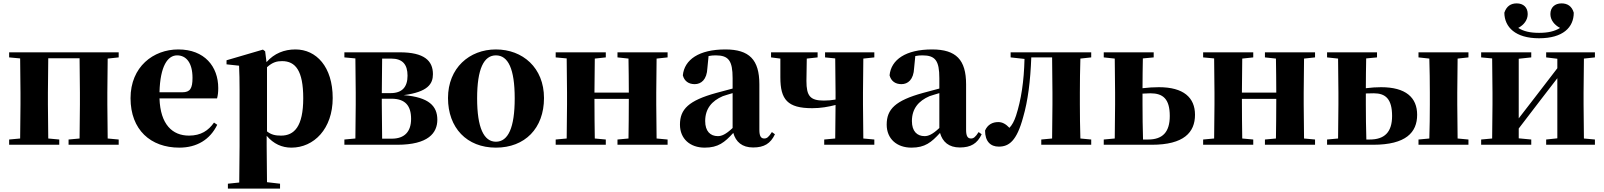

<svg xmlns="http://www.w3.org/2000/svg" viewBox="-20 -855 9475 1134"><path d="M34 -516 99 -510C100 -451 101 -364 101 -308V-238C101 -182 100 -95 99 -37L34 -31V0H330V-31L265 -37L263 -238V-308L265 -511H450L452 -308V-238L450 -37L385 -31V0H681V-31L616 -37L614 -238V-308L616 -509L681 -516V-546H34Z M1039 17C1143 17 1221 -31 1263 -118L1244 -131C1211 -84 1167 -54 1096 -54C999 -54 927 -119 922 -274H1262C1267 -293 1269 -310 1269 -335C1269 -462 1188 -563 1033 -563C886 -563 751 -461 751 -275C751 -88 870 17 1039 17ZM922 -310C926 -466 971 -528 1026 -528C1080 -528 1117 -484 1117 -395C1117 -333 1103 -310 1057 -310Z M1701 17C1834 17 1945 -94 1945 -276C1945 -461 1848 -563 1725 -563C1659 -563 1600 -540 1554 -488L1546 -552L1533 -562L1318 -499V-475L1392 -467C1394 -419 1395 -385 1395 -320V7L1393 223L1326 230V259H1634V230L1557 221L1555 6V-53C1596 -5 1645 17 1701 17ZM1557 -458C1590 -488 1616 -494 1646 -494C1725 -494 1771 -438 1771 -275C1771 -108 1718 -54 1640 -54C1607 -54 1582 -59 1557 -79Z M2077 0H2326C2510 0 2563 -70 2563 -148C2563 -228 2514 -281 2364 -293C2508 -312 2537 -360 2537 -417C2537 -497 2485 -546 2341 -546H2014V-516L2079 -510C2080 -451 2081 -364 2081 -308V-238C2081 -182 2080 -95 2079 -37L2014 -31V0ZM2237 -509H2290C2358 -509 2387 -474 2387 -408C2387 -341 2355 -305 2287 -305H2235ZM2235 -272H2292C2373 -272 2408 -231 2408 -153C2408 -77 2369 -36 2294 -36H2237L2235 -238Z M2909 17C3080 17 3193 -97 3193 -276C3193 -455 3067 -563 2909 -563C2752 -563 2626 -453 2626 -276C2626 -100 2737 17 2909 17ZM2909 -18C2838 -18 2798 -100 2798 -274C2798 -449 2838 -528 2909 -528C2981 -528 3020 -449 3020 -274C3020 -100 2981 -18 2909 -18Z M3627 -516 3692 -509C3693 -454 3694 -371 3694 -308H3491L3493 -509L3558 -516V-546H3262V-516L3327 -510C3328 -451 3329 -364 3329 -308V-238C3329 -182 3328 -95 3327 -37L3262 -31V0H3558V-31L3493 -37C3492 -95 3491 -186 3491 -271H3694C3694 -186 3693 -95 3692 -37L3627 -31V0H3923V-31L3858 -37L3856 -238V-308L3858 -509L3923 -516V-546H3627Z M4428 16C4493 16 4531 -7 4557 -62L4539 -75C4520 -45 4509 -37 4494 -37C4475 -37 4465 -50 4465 -88V-357C4465 -502 4406 -563 4264 -563C4109 -563 4022 -503 4013 -410C4022 -376 4047 -358 4083 -358C4121 -358 4155 -384 4158 -453L4165 -524C4180 -527 4193 -528 4207 -528C4283 -528 4307 -497 4307 -393V-332L4210 -306C4047 -261 3996 -210 3996 -119C3996 -35 4056 17 4142 17C4222 17 4260 -14 4311 -70C4326 -17 4363 16 4428 16ZM4307 -99C4266 -60 4241 -51 4220 -51C4175 -51 4145 -80 4145 -140C4145 -213 4184 -259 4249 -287C4263 -292 4284 -298 4307 -305Z M4853 -516 4913 -510 4915 -308V-267C4892 -263 4871 -261 4846 -261C4765 -261 4743 -288 4743 -377L4745 -509L4809 -516V-546H4534V-516L4589 -509V-398C4589 -267 4631 -216 4777 -216C4828 -216 4872 -224 4915 -235L4913 -37L4848 -31V0H5144V-31L5079 -37L5077 -238V-308L5079 -509L5144 -516V-546H4853Z M5649 16C5714 16 5752 -7 5778 -62L5760 -75C5741 -45 5730 -37 5715 -37C5696 -37 5686 -50 5686 -88V-357C5686 -502 5627 -563 5485 -563C5330 -563 5243 -503 5234 -410C5243 -376 5268 -358 5304 -358C5342 -358 5376 -384 5379 -453L5386 -524C5401 -527 5414 -528 5428 -528C5504 -528 5528 -497 5528 -393V-332L5431 -306C5268 -261 5217 -210 5217 -119C5217 -35 5277 17 5363 17C5443 17 5481 -14 5532 -70C5547 -17 5584 16 5649 16ZM5528 -99C5487 -60 5462 -51 5441 -51C5396 -51 5366 -80 5366 -140C5366 -213 5405 -259 5470 -287C5484 -292 5505 -298 5528 -305Z M6193 0H6425V-31L6361 -37C6359 -95 6358 -182 6358 -238V-308C6358 -364 6359 -451 6361 -509L6425 -516V-546H5949V-516L6031 -507C6028 -374 6011 -265 5981 -172C5970 -139 5958 -117 5942 -100C5921 -122 5901 -134 5876 -134C5842 -134 5813 -119 5798 -84C5798 -20 5830 11 5879 11C5939 11 5985 -22 6023 -163C6051 -259 6066 -377 6071 -516H6194C6195 -458 6196 -367 6196 -308V-238L6194 -37L6130 -31V0Z M6499 0H6783C6972 0 7038 -73 7038 -177C7038 -279 6970 -340 6825 -340C6794 -340 6761 -338 6728 -334C6728 -388 6729 -459 6730 -510L6794 -516V-546H6499V-516L6564 -509L6566 -308V-238L6564 -37L6499 -31ZM6728 -302 6774 -304C6849 -304 6889 -271 6889 -170C6889 -73 6845 -31 6761 -31H6731C6729 -89 6728 -180 6728 -238Z M7451 -516 7516 -509C7517 -454 7518 -371 7518 -308H7315L7317 -509L7382 -516V-546H7086V-516L7151 -510C7152 -451 7153 -364 7153 -308V-238C7153 -182 7152 -95 7151 -37L7086 -31V0H7382V-31L7317 -37C7316 -95 7315 -186 7315 -271H7518C7518 -186 7517 -95 7516 -37L7451 -31V0H7747V-31L7682 -37L7680 -238V-308L7682 -509L7747 -516V-546H7451Z M7818 0H8090C8284 0 8350 -73 8350 -177C8350 -279 8283 -340 8137 -340C8109 -340 8078 -338 8047 -334C8047 -389 8048 -460 8049 -510L8113 -516V-546H7818V-516L7883 -509L7885 -308V-238L7883 -37L7818 -31ZM8047 -303 8094 -304C8163 -304 8202 -271 8202 -170C8202 -73 8156 -31 8070 -31H8050C8048 -89 8047 -180 8047 -238ZM8358 -516 8422 -509C8424 -451 8425 -364 8425 -308V-238C8425 -182 8424 -95 8422 -37L8358 -31V0H8653V-31L8589 -37L8587 -238V-308L8589 -509L8653 -516V-546H8358Z M9070 -629C9211 -629 9275 -693 9275 -780C9264 -819 9237 -835 9203 -835C9163 -835 9137 -811 9137 -772C9137 -737 9160 -708 9194 -690C9162 -670 9123 -661 9070 -661C9017 -661 8979 -670 8947 -690C8981 -708 9003 -737 9003 -772C9003 -811 8978 -835 8938 -835C8904 -835 8878 -819 8865 -780C8866 -695 8930 -629 9070 -629ZM9112 -516 9178 -508V-452L9045 -279L8950 -156V-508L9024 -516V-546H8728V-516L8793 -510C8794 -451 8795 -364 8795 -308V-238C8795 -182 8794 -95 8793 -37L8728 -31V0H9024V-31L8950 -38V-96L9077 -262L9178 -393V-38L9112 -31V0H9400V-31L9335 -37L9333 -238V-308L9335 -509L9400 -516V-546H9112Z"/></svg>

Font: Source Han Serif KR Heavy
Style: Regular
Weight: 900
Designer: Ryoko NISHIZUKA 西塚涼子 (kana & ideographs); Frank Grießhammer (Latin, Greek & Cyrillic); Wenlong ZHANG 张文龙 (bopomofo); San
Foundry: Adobe
Version: Version 2.001;hotconv 1.1.0;makeotfexe 2.6.0